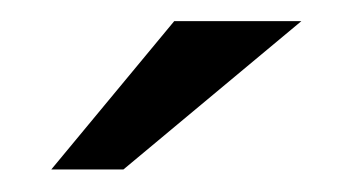

<svg xmlns="http://www.w3.org/2000/svg" viewBox="-20 -875 324 177"><path d="M93.8 -718.8H27.3L140.6 -855.5H257.8Z"/></svg>

Font: RobotoJAA
Style: Medium
Weight: 500
Version: Version 2.05; 2016-11-05